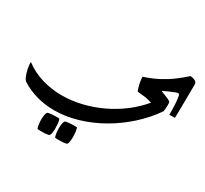

<svg xmlns="http://www.w3.org/2000/svg" viewBox="-940 -635 1653 1548"><g transform="rotate(30 -113.5 139.0)"><path d="M252 -10Q215 -22 185 -26Q155 -30 115 -33Q109 -44 102.5 -67Q96 -90 92 -115Q88 -140 88 -157Q165 -182 224 -213.5Q283 -245 331 -281Q379 -317 421 -355Q447 -353 465.5 -343.5Q484 -334 484 -316Q484 -289 483.5 -247.5Q483 -206 482.5 -160Q482 -114 481.5 -71.5Q481 -29 480 0H429Q429 -59 426.5 -98.5Q424 -138 420 -160Q418 -176 414.5 -181Q411 -186 400 -186Q395 -186 374 -177.5Q353 -169 326.5 -157.5Q300 -146 278 -135Q320 -119 348 -106.5Q376 -94 377 -88Q378 -81 378.5 -74Q379 -67 379 -59Q379 -27 374 0Q309 94 221 173.5Q133 253 30.5 311.5Q-72 370 -181 402Q-290 434 -397 434Q-479 434 -556 413Q-633 392 -702 349Q-716 339 -727.5 311Q-739 283 -745.5 249.5Q-752 216 -751 190Q-677 246 -587.5 272.5Q-498 299 -403 299Q-313 299 -222 277.5Q-131 256 -44.5 215.5Q42 175 117.5 118Q193 61 252 -10ZM-424 476Q-392 470 -354 470Q-346 470 -338.5 470Q-331 470 -323 471Q-317 487 -314.5 511Q-312 535 -312 556Q-312 583 -316.5 604Q-321 625 -331 627Q-347 631 -365 632Q-383 633 -402 633Q-410 633 -418.5 632.5Q-427 632 -435 631Q-441 615 -444 592.5Q-447 570 -447 548Q-447 520 -441.5 498.5Q-436 477 -424 476ZM-265 466Q-233 460 -196 460Q-188 460 -180.5 460Q-173 460 -165 461Q-159 477 -156.5 501Q-154 525 -154 546Q-154 573 -158.5 594Q-163 615 -173 617Q-189 621 -207 622Q-225 623 -244 623Q-252 623 -260.5 622.5Q-269 622 -277 621Q-283 605 -286 582.5Q-289 560 -289 538Q-289 510 -283.5 488.5Q-278 467 -265 466Z"/></g></svg>

Font: Alkalami
Style: Regular
Weight: 400
Designer: Becca Hirsbrunner Spalinger
Foundry: SIL International
Version: Version 2.000